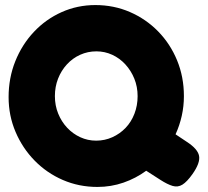

<svg xmlns="http://www.w3.org/2000/svg" viewBox="-20 -719 822 759"><path d="M719 -158Q762 -130 767 -102.5Q772 -75 741 -31Q719 0 701 11Q683 22 662.5 16Q642 10 614 -8L558 -44Q517 -14 468 3Q419 20 365 20Q292 20 228.5 -7.5Q165 -35 117 -84Q69 -133 41.5 -197.5Q14 -262 14 -335Q14 -411 40.5 -477Q67 -543 114 -593Q161 -643 223.5 -671Q286 -699 357 -699Q430 -699 493.5 -671.5Q557 -644 605 -595Q653 -546 680 -480.5Q707 -415 707 -339Q707 -299 698.5 -261Q690 -223 674 -188ZM360 -163Q394 -163 424 -176.5Q454 -190 476.5 -213.5Q499 -237 511.5 -269.5Q524 -302 524 -339Q524 -376 511 -408Q498 -440 475.5 -464.5Q453 -489 423.5 -502.5Q394 -516 361 -516Q327 -516 297 -502.5Q267 -489 244.5 -464.5Q222 -440 209.5 -408Q197 -376 197 -339Q197 -302 210 -270Q223 -238 245.5 -214Q268 -190 297.5 -176.5Q327 -163 360 -163Z"/></svg>

Font: Fredoka
Style: Bold
Weight: 700
Designer: Ben Nathan
Foundry: Milena B. Brandão, Ben Nathan
Version: Version 2.001